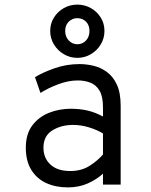

<svg xmlns="http://www.w3.org/2000/svg" viewBox="-20 -801 656 833"><path d="M274.2 12Q220.8 12 179.7 -7.2Q138.6 -26.4 115.3 -64.7Q92 -103 92 -160.2Q92 -219.2 119.9 -256.5Q147.9 -293.8 192.4 -311.5Q236.9 -329.2 287 -329.2Q324.5 -329.2 358.2 -321.8Q391.9 -314.2 426.8 -295.5V-335.2Q426.8 -382.4 411.8 -407.7Q396.8 -433 371.8 -442.5Q346.8 -452 317.5 -452Q276.5 -452 232.1 -435.2Q187.8 -418.4 155.5 -397.8L131.8 -466.2Q165.4 -486.8 216.8 -504.9Q268.1 -523 325.2 -523Q354.4 -523 385.4 -515.7Q416.5 -508.4 443.4 -489Q470.2 -469.6 486.9 -434.2Q503.5 -398.8 503.5 -342.2V0H426.8V-47.5Q398.6 -21.9 360.2 -4.9Q321.9 12 274.2 12ZM284.8 -59Q333.5 -59 369.1 -81.8Q404.6 -104.6 426.8 -131V-221.8Q403.1 -236.8 367.9 -247.9Q332.8 -259 296.8 -259Q245.2 -259 206.9 -235.1Q168.5 -211.2 168.5 -160.2Q168.5 -115.1 198.8 -87.1Q229.1 -59 284.8 -59ZM315.6 -550Q283.6 -550 256.8 -565.9Q230 -581.8 213.9 -608.3Q197.8 -634.9 197.8 -666.8Q197.8 -698.8 213.9 -724.7Q230 -750.6 256.8 -765.8Q283.6 -781 315.6 -781Q347.5 -781 374.3 -765.8Q401.1 -750.7 417.2 -724.7Q433.2 -698.8 433.2 -666.8Q433.2 -634.9 417.2 -608.3Q401.1 -581.7 374.3 -565.9Q347.5 -550 315.6 -550ZM315.5 -609Q337.9 -609 353.1 -625.3Q368.2 -641.6 368.2 -666.7Q368.2 -691.9 353.1 -707.1Q337.9 -722.2 315.5 -722.2Q294 -722.2 278.4 -707.1Q262.8 -691.9 262.8 -666.7Q262.8 -641.6 278.4 -625.3Q294 -609 315.5 -609Z"/></svg>

Font: Overpass Mono Light
Style: Regular
Weight: 300
Monospace: yes
Designer: Delve Withrington, Dave Bailey
Foundry: Delve Fonts LLC
Version: Version 4.000